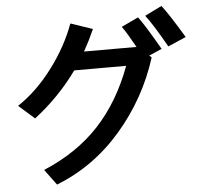

<svg xmlns="http://www.w3.org/2000/svg" viewBox="-59 -923 1079 1028"><g transform="rotate(-5 480.5 -409.0)"><path d="M630 -558H351Q254 -423 120 -320L35 -395Q139 -464 224 -577.5Q309 -691 352 -810L470 -770Q443 -709 412 -654H694Q649 -735 625 -768L716 -811Q749 -768 827 -632L758 -602L770 -591Q702 -376 555 -206Q408 -36 206 43L144 -41Q325 -117 443 -244Q561 -371 630 -558ZM755 -816 846 -861Q885 -811 961 -684L864 -642Q796 -763 755 -816Z"/></g></svg>

Font: 카카오 큰글씨 ExtraBold
Style: Regular
Weight: 800
Designer: Park Young-rak; Lee Sang-min; Kim Jung-jin; Min Bon; Park Min-gyu;
Foundry: Kakao Corporation
Version: Version 2.003